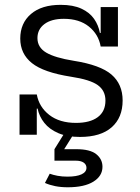

<svg xmlns="http://www.w3.org/2000/svg" viewBox="-20 -562 586 801"><path d="M313.7 9.3Q260 9.3 223.2 -6.6Q186.3 -22.5 165 -49.2Q143.7 -76 136.8 -109H119L133.5 -168Q143 -115.5 185.8 -82.4Q228.6 -49.3 297.1 -49.3Q355.6 -49.3 387.7 -73.2Q419.9 -97.1 419.9 -142.5Q419.9 -183.8 388 -206.8Q356.1 -229.9 276.2 -241.9Q161.6 -259.9 113.1 -298.8Q64.5 -337.7 64.5 -401.1Q64.5 -465.2 109 -503.5Q153.5 -541.8 233 -541.8Q285.4 -541.8 319.7 -525.8Q354 -509.9 372.5 -483.3Q391 -456.6 396.7 -424.7H414.5L400 -368Q391 -418.9 350.9 -451.2Q310.8 -483.5 246.4 -483.5Q194.5 -483.5 165.4 -461.6Q136.2 -439.7 136.2 -403.1Q136.2 -364.3 172.7 -342.6Q209.2 -321 287.7 -308.4Q398.7 -290.9 445.1 -250.9Q491.6 -210.8 491.6 -142.8Q491.6 -71.3 445.9 -31Q400.2 9.3 313.7 9.3ZM61.5 0V-168H133.5V0ZM400 -368V-532.5H472V-368ZM187.4 162.7Q201.3 167.8 220.2 171.4Q239.2 174.9 261.3 174.9Q299.6 174.9 320.1 165.3Q340.7 155.6 340.7 138.1Q340.7 124.6 329.1 116.4Q317.4 108.3 295.8 108.3H207.2V60.4H298.7Q355.4 60.4 381.5 81.1Q407.5 101.9 407.5 133.8Q407.5 172.1 369.8 195.7Q332.1 219.3 262.6 219.3Q234 219.3 210.2 214.5Q186.4 209.7 167.5 201.2ZM252 -11.7H292.9L247.8 60.4H207.2Z"/></svg>

Font: Hepta Slab ExtraLight
Style: Regular
Weight: 200
Designer: Michael LaGattuta
Foundry: Michael LaGattuta
Version: Version 1.100